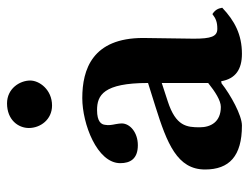

<svg xmlns="http://www.w3.org/2000/svg" viewBox="-101 -597 708 546"><g transform="rotate(-90 253.0 -324.0)"><path d="M295 -49C302 -8 329 10 373 10C428 10 467 -11 504 -46C502 -58 498 -66 486 -74C473 -64 463 -60 444 -60C422 -60 416 -78 416 -127L418 -271C418 -415 329 -444 247 -444C174 -444 62 -402 62 -336C62 -308 74 -286 113 -286C149 -286 175 -308 175 -332C175 -337 174 -343 173 -349C171 -359 169 -369 171 -379C172 -390 180 -402 213 -402C255 -402 290 -384 290 -257L223 -236C118 -203 44 -174 44 -95C44 -26 82 10 169 10C198 10 256 -22 289 -48ZM290 -218V-86C265 -66 240 -50 222 -50C179 -50 164 -79 164 -110C164 -147 167 -178 238 -201ZM162 -596C162 -563 186 -530 226 -530C271 -530 297 -566 297 -592C297 -622 274 -658 232 -658C185 -658 162 -626 162 -596Z"/></g></svg>

Font: Libertinus Serif
Style: Bold
Weight: 700
Designer: Philipp H. Poll, Khaled Hosny
Foundry: Caleb Maclennan
Version: Version 7.050;RELEASE